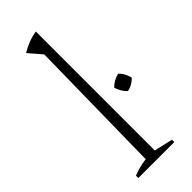

<svg xmlns="http://www.w3.org/2000/svg" viewBox="-243 -773 807 807"><g transform="rotate(-45 160.5 -370.0)"><path d="M42 0V-14Q57 -20 75.5 -25.5Q94 -31 120 -34L130 -647L80 -705Q101 -718 124 -727Q147 -736 173 -740V-33L256 -14V0ZM270 -289Q259 -299 251 -312.5Q243 -326 239 -340Q249 -351 263 -359Q277 -367 292 -370Q303 -360 310.5 -346Q318 -332 321 -318Q311 -307 297.5 -299.5Q284 -292 270 -289Z"/></g></svg>

Font: Piazzolla Thin Thin
Style: Regular
Weight: 250
Version: Version 2.005